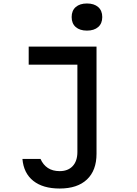

<svg xmlns="http://www.w3.org/2000/svg" viewBox="-20 -868 790 1104"><path d="M145 -600H535V16Q535 112 480 164Q425 216 323 216Q227 216 171.5 172Q116 128 109 46H213Q228 80 255.5 98Q283 116 323 116Q371 116 398 87Q425 58 425 6V-496H145ZM480 -692Q439 -692 415.5 -712.5Q392 -733 392 -770Q392 -807 415.5 -827.5Q439 -848 480 -848Q521 -848 544.5 -827.5Q568 -807 568 -770Q568 -733 544.5 -712.5Q521 -692 480 -692Z"/></svg>

Font: Martian Mono SemiExpanded
Style: Regular
Weight: 400
Width: 6
Monospace: yes
Designer: Roman Shamin
Foundry: Evil Martians
Version: Version 1.000